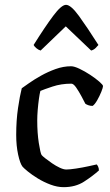

<svg xmlns="http://www.w3.org/2000/svg" viewBox="-20 -774 456 794"><path d="M243 0Q217 0 189 -10.5Q161 -21 136.5 -36Q112 -51 95 -65Q78 -79 73 -85Q63 -98 55 -134.5Q47 -171 47 -216Q47 -276 54.5 -327Q62 -378 70 -409Q80 -416 100.5 -430.5Q121 -445 149.5 -461Q178 -477 210 -488.5Q242 -500 274 -500Q287 -500 309 -489.5Q331 -479 353 -464.5Q375 -450 390.5 -436.5Q406 -423 406 -418Q406 -412 399 -394.5Q392 -377 382 -359.5Q372 -342 363 -336Q353 -336 345 -339Q337 -342 333 -345Q327 -357 316.5 -376.5Q306 -396 295 -412Q284 -428 275 -428Q233 -428 197 -416Q161 -404 147 -398Q144 -387 141 -365.5Q138 -344 136 -320Q134 -296 134 -276Q134 -224 140.5 -182.5Q147 -141 152 -133Q155 -129 167 -119.5Q179 -110 195 -99Q211 -88 227 -80.5Q243 -73 254 -73Q268 -73 294.5 -77Q321 -81 346 -86.5Q371 -92 380 -94Q383 -91 386 -84.5Q389 -78 389 -69Q362 -45 327 -22.5Q292 0 243 0ZM148 -565Q138 -568 130 -575Q122 -582 119 -588Q166 -663 200 -708.5Q234 -754 253 -754Q273 -754 306.5 -708Q340 -662 387 -588Q383 -583 375.5 -575.5Q368 -568 357 -565L252 -665Z"/></svg>

Font: Texturina 72pt Medium
Style: Regular
Weight: 500
Designer: Guillermo Torres Carreño
Foundry: Omnibus-Type
Version: Version 1.002; ttfautohint (v1.8.3)